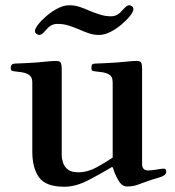

<svg xmlns="http://www.w3.org/2000/svg" viewBox="-20 -700 665 731"><path d="M113 -582Q113 -591 125.5 -607Q138 -623 158 -640Q178 -657 200.5 -668.5Q223 -680 244 -680Q265 -680 284 -673.5Q303 -667 321 -659Q340 -651 360.5 -644.5Q381 -638 403 -638Q426 -638 442 -657Q448 -664 456.5 -672Q465 -680 472 -680Q477 -680 482.5 -676Q488 -672 488 -665Q488 -656 475.5 -640Q463 -624 443 -607Q423 -590 400.5 -578.5Q378 -567 357 -567Q336 -567 317.5 -573.5Q299 -580 281 -588Q262 -596 242 -602.5Q222 -609 199 -609Q175 -609 159 -590Q153 -583 145 -575Q137 -567 130 -567Q125 -567 119 -571Q113 -575 113 -582ZM21 -442Q21 -458 38 -458Q49 -458 74 -459.5Q99 -461 118 -462Q142 -464 161.5 -466Q181 -468 193 -468Q209 -468 212 -459.5Q215 -451 215 -440V-109Q215 -96 220 -80.5Q225 -65 238.5 -54.5Q252 -44 278 -44Q313 -44 347 -62.5Q381 -81 409 -100V-383Q409 -399 405 -406.5Q401 -414 392 -418Q383 -423 369.5 -425Q356 -427 345 -428Q337 -429 332.5 -430.5Q328 -432 328 -442Q328 -451 331 -454.5Q334 -458 344 -458Q355 -458 380 -459.5Q405 -461 424 -462Q448 -464 468 -466Q488 -468 500 -468Q516 -468 518.5 -459.5Q521 -451 521 -440V-76Q521 -51 544 -51Q549 -51 558 -52Q567 -53 574 -54Q584 -56 591.5 -57Q599 -58 604 -58Q613 -58 613 -46Q613 -31 582 -23Q561 -17 542.5 -10.5Q524 -4 508 2Q489 10 463 10Q444 10 430 -14.5Q416 -39 410 -62L406 -64Q363 -38 315.5 -13.5Q268 11 225 11Q154 11 128.5 -25Q103 -61 103 -122V-383Q103 -399 98.5 -406.5Q94 -414 85 -418Q76 -423 62.5 -425Q49 -427 38 -428Q30 -429 25.5 -430.5Q21 -432 21 -442Z"/></svg>

Font: Monomakh
Style: Regular
Weight: 400
Version: Version 1.200; ttfautohint (v1.8.4.7-5d5b)